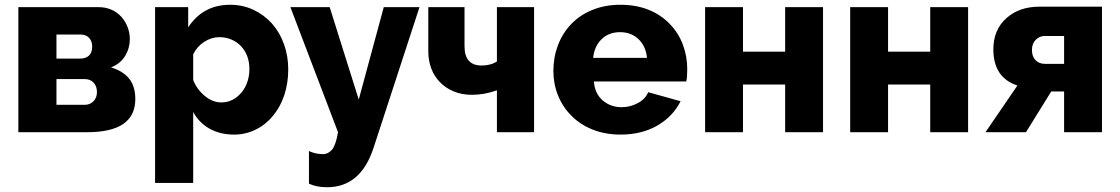

<svg xmlns="http://www.w3.org/2000/svg" viewBox="-20 -555 4703 806"><path d="M57 0H346Q548 0 548 -139Q548 -193 522 -225Q496 -257 446 -272Q486 -288 505.5 -320.5Q525 -353 525 -391Q525 -417 515.5 -441.5Q506 -466 489 -485Q451 -525 394 -525H57ZM217 -410H318Q341 -410 354 -396Q367 -382 367 -360Q367 -334 353.5 -321.5Q340 -309 316 -309H217ZM217 -223H336Q359 -223 373 -208Q387 -193 387 -168Q387 -145 372.5 -130Q358 -115 336 -115H217Z M1126 -69Q1157 -106 1173.5 -156Q1190 -206 1190 -264Q1190 -320 1172 -370Q1154 -420 1121 -457Q1087 -494 1042.5 -514.5Q998 -535 946 -535Q832 -535 770 -440V-525H631V213H791V-85Q815 -40 859.5 -15Q904 10 963 10Q1011 10 1053.5 -11Q1096 -32 1126 -69ZM791 -219V-327Q807 -360 837.5 -379.5Q868 -399 901 -399Q928 -399 951.5 -389Q975 -379 992 -361Q1027 -323 1027 -265Q1027 -237 1018.5 -211.5Q1010 -186 994 -167Q959 -125 909 -125Q873 -125 840 -152Q807 -179 791 -219Z M1353 231Q1494 231 1548 66L1741 -525H1591L1486 -137L1364 -525H1199L1399 0Q1390 52 1375 72Q1358 92 1336 92Q1304 92 1277 79V216Q1308 231 1353 231Z M2066 -525V-297Q2040 -280 2002 -280Q1966 -280 1948 -300Q1930 -320 1930 -362V-525H1778V-339Q1778 -301 1790.5 -267.5Q1803 -234 1827 -210Q1851 -185 1885 -171Q1919 -157 1961 -157Q2014 -157 2066 -176V0H2222V-525Z M2837 -130 2701 -168Q2690 -140 2658 -122.5Q2626 -105 2590 -105Q2543 -105 2510 -133.5Q2477 -162 2473 -213H2861Q2865 -230 2865 -264Q2865 -319 2846.5 -368Q2828 -417 2792 -454Q2755 -493 2702.5 -514Q2650 -535 2585 -535Q2520 -535 2467 -513.5Q2414 -492 2377 -453Q2341 -415 2322 -364.5Q2303 -314 2303 -257Q2303 -203 2322.5 -154.5Q2342 -106 2378 -70Q2415 -32 2468 -11Q2521 10 2585 10Q2674 10 2739.5 -28Q2805 -66 2837 -130ZM2583 -420Q2629 -420 2660 -391Q2691 -362 2696 -312H2470Q2475 -361 2505.5 -390.5Q2536 -420 2583 -420Z M2940 -525V0H3099V-200H3276V0H3435V-525H3276V-338H3099V-525Z M3549 -525V0H3708V-200H3885V0H4044V-525H3885V-338H3708V-525Z M4287 0 4393 -171H4447V0H4606V-527H4343Q4259 -527 4205 -479Q4150 -430 4150 -348Q4150 -229 4251 -196L4117 0ZM4312 -345Q4312 -372 4328 -388Q4344 -404 4366 -404H4447V-287H4366Q4342 -287 4327 -302.5Q4312 -318 4312 -345Z"/></svg>

Font: RT Raleway ExtraBold
Style: Regular
Weight: 400
Designer: Matt McInerney, Pablo Impallari, Rodrigo Fuenzalida — Edited by Milan Moffatt in April 2016
Foundry: Matt McInerney, Pablo Impallari, Rodrigo Fuenzalida — Edited by Milan Moffatt in April 2016
Version: Version 3.001